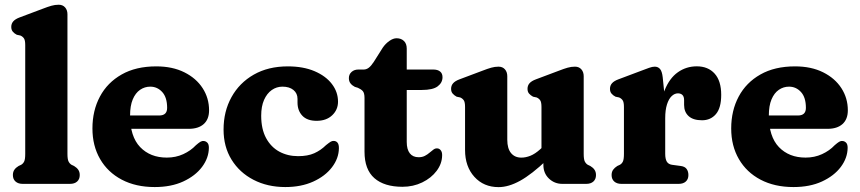

<svg xmlns="http://www.w3.org/2000/svg" viewBox="-20 -769 3596 803"><path d="M262.1 -709.2V-125.8Q262.1 -102.9 266.6 -93.8Q271.2 -84.7 279.1 -79.8L289.7 -74.8Q301.1 -68 307.3 -59Q313.5 -50 313.5 -36.8Q313.5 -19.6 302.6 -9.8Q291.8 0 272.5 0H74.9Q56.1 0 45 -9.8Q33.9 -19.6 33.9 -36.8Q33.9 -50 40.1 -59Q46.3 -68 57.7 -74.8L68.5 -79.8Q76.8 -84.7 81.2 -93.8Q85.5 -102.9 85.5 -125.8V-580.4Q85.5 -600.8 80.1 -608.6Q74.6 -616.4 65.3 -620.4L50.3 -623.6Q40 -628.8 33.6 -636.5Q27.1 -644.2 27.1 -656.4Q27.1 -670.2 35.6 -679.8Q44 -689.4 62.3 -696.2L158.1 -732.2Q180 -740.7 194.9 -744.9Q209.8 -749.2 225.5 -749.2Q242.5 -749.2 252.3 -738Q262.1 -726.8 262.1 -709.2Z M854.4 -307.6Q854.4 -270.2 832.1 -250.2Q809.8 -230.2 769.2 -230.2H477.4V-286H645.8Q679 -286 679 -317.8Q679 -361.8 658.4 -384.2Q637.8 -406.6 608.6 -406.6Q585 -406.6 565.7 -393.3Q546.4 -380 535.2 -353.3Q524 -326.6 524 -285.8Q524 -198 566.1 -153.9Q608.3 -109.9 677.6 -109.9Q715.1 -109.9 746.4 -124.3Q777.8 -138.7 799.2 -161.5Q811.1 -171.9 818 -176Q825 -180.1 832 -179.3Q840.4 -178.9 847 -172.4Q853.6 -166 853.6 -150.9Q853.1 -108.3 825 -70.8Q796.9 -33.4 746.3 -10Q695.8 13.3 627.1 13.3Q547.9 13.3 489.3 -17.6Q430.7 -48.4 398.7 -103.7Q366.6 -159 366.6 -231.6Q366.6 -306.5 397.9 -365.1Q429.1 -423.7 488.8 -457.5Q548.4 -491.4 633.4 -491.4Q701.4 -491.4 751 -466.6Q800.6 -441.9 827.5 -400.2Q854.4 -358.6 854.4 -307.6Z M1393.7 -343.8Q1393.7 -309.9 1369.2 -286.8Q1344.8 -263.7 1304.1 -263.7Q1264.5 -263.7 1244.4 -285.1Q1224.3 -306.4 1224.3 -340.1V-355.4Q1224.3 -378.8 1207.2 -392.7Q1190.1 -406.6 1161.3 -406.6Q1136.8 -406.6 1116.6 -392.5Q1096.5 -378.4 1084.4 -351.3Q1072.4 -324.2 1072.4 -284.9Q1072.4 -229.4 1092.8 -191.6Q1113.3 -153.8 1148.2 -134.8Q1183.2 -115.9 1226.9 -115.9Q1267.1 -115.9 1294.3 -128.1Q1321.6 -140.3 1343.4 -161.9Q1355.8 -171.9 1362.5 -176Q1369.2 -180.1 1375.8 -179.7Q1386.2 -179.3 1391.8 -172Q1397.5 -164.8 1397.4 -149.3Q1396.9 -106.7 1368.4 -69.4Q1340 -32.2 1289.7 -9.4Q1239.4 13.3 1173.3 13.3Q1098.7 13.3 1040.2 -17Q981.8 -47.2 948.4 -101.3Q915 -155.4 915 -227.2Q915 -302.9 948.1 -362.7Q981.1 -422.5 1041.4 -456.9Q1101.7 -491.4 1183.5 -491.4Q1248.4 -491.4 1295.5 -471.3Q1342.6 -451.2 1368.1 -417.7Q1393.7 -384.3 1393.7 -343.8Z M1476.5 -401.9 1463.9 -405.8Q1452.6 -411.6 1445.9 -420.3Q1439.1 -428.9 1439.1 -442.3Q1439.1 -458 1450.3 -468.1Q1461.4 -478.2 1478.8 -478.2H1501.1Q1512.3 -478.2 1522.2 -485.6Q1532.1 -493.1 1543.4 -510.4L1580.9 -569.8Q1592.4 -586.5 1608.3 -597.7Q1624.3 -609 1638.5 -609Q1657.6 -609 1669.3 -597.7Q1681.1 -586.5 1681.1 -565.8V-175.4Q1681.1 -144.2 1693.9 -127.8Q1706.7 -111.4 1731.1 -111.4Q1745.7 -111.4 1756.8 -117.1Q1767.9 -122.8 1776.6 -130.5Q1785.4 -138.2 1793.2 -143.7Q1801 -149.2 1808.9 -148.4Q1817.7 -148 1823.7 -140Q1829.7 -132.1 1829.1 -118.4Q1828.6 -84.3 1806.1 -54.3Q1783.6 -24.4 1746 -6.1Q1708.4 12.2 1663.1 12.2Q1587.1 12.2 1545.8 -23.9Q1504.5 -60.1 1504.5 -134.6V-359.3Q1504.5 -380.3 1497 -388.4Q1489.4 -396.4 1476.5 -401.9ZM1615.9 -392.7V-478.2H1792.1Q1810.3 -478.2 1820.5 -470Q1830.7 -461.9 1830.7 -446.1Q1830.7 -423.2 1810.6 -408Q1790.5 -392.7 1743.9 -392.7Z M2252.6 -79V-104.6L2244.6 -107.7V-321.4Q2244.6 -341.8 2239.2 -349.6Q2233.7 -357.4 2224.4 -361.4L2209.4 -364.6Q2199.1 -370.2 2192.6 -377.7Q2186.2 -385.2 2186.2 -397.4Q2186.2 -411.2 2194.6 -420.8Q2203.1 -430.4 2221.4 -437.2L2317.2 -473.2Q2339.1 -481.7 2354 -485.9Q2368.9 -490.2 2384.6 -490.2Q2401.6 -490.2 2411.4 -479Q2421.2 -467.8 2421.2 -450.2V-125.8Q2421.2 -102.9 2425.7 -93.8Q2430.3 -84.7 2438.2 -79.8L2448.8 -74.8Q2460.3 -68 2466.4 -59Q2472.6 -50 2472.6 -36.8Q2472.6 -19.7 2461.7 -9.8Q2450.9 0 2431.6 0H2331.8Q2299.1 0 2275.8 -22.2Q2252.6 -44.5 2252.6 -79ZM1925 -141.6V-321.4Q1925 -341.8 1919.6 -349.6Q1914.1 -357.4 1904.8 -361.4L1889.8 -364.6Q1879.5 -370.2 1873.1 -377.7Q1866.6 -385.2 1866.6 -397.4Q1866.6 -411.2 1875.1 -420.8Q1883.5 -430.4 1901.8 -437.2L1997.6 -473.2Q2019.5 -481.7 2034.4 -485.9Q2049.3 -490.2 2065 -490.2Q2082 -490.2 2091.8 -479Q2101.6 -467.8 2101.6 -450.2V-184.4Q2101.6 -147.8 2117.3 -128.8Q2133 -109.8 2160.4 -109.8Q2178.9 -109.8 2198.4 -117.6Q2218 -125.5 2239.2 -144.6L2258.2 -162.2L2292 -123.4L2267.6 -100.4Q2203.5 -39.6 2155.3 -13Q2107 13.6 2065.2 13.6Q2003 13.6 1964 -29.4Q1925 -72.5 1925 -141.6Z M2739.4 -264Q2739.4 -341.1 2759.7 -391.6Q2780 -442.1 2815 -466.8Q2850.1 -491.6 2894.1 -491.6Q2941.3 -491.6 2968.8 -461.2Q2996.3 -430.8 2996.3 -372.4Q2996.3 -317.6 2974.2 -291.8Q2952.2 -266 2916.1 -266Q2879.1 -266 2860.1 -283.3Q2841.1 -300.5 2841.1 -330.2V-350Q2841.1 -365.1 2834 -371.9Q2827 -378.6 2815.4 -378.6Q2801.3 -378.6 2789.1 -367Q2776.9 -355.4 2769.5 -332.2Q2762.1 -308.9 2762.1 -274.4ZM2751.7 -445.4 2762.1 -342.8V-125.8Q2762.1 -104.5 2768.6 -93.3Q2775.2 -82.1 2790.3 -79.8L2827.3 -74.8Q2844.3 -72.6 2851.7 -62.3Q2859.1 -52 2859.1 -36.8Q2859.1 -19.6 2848.2 -9.8Q2837.4 0 2818.1 0H2578.9Q2560.1 0 2549 -9.8Q2537.9 -19.6 2537.9 -36.8Q2537.9 -50 2544.1 -58.8Q2550.3 -67.6 2561.7 -74.8L2572.5 -79.8Q2580.8 -84.3 2585.2 -93.6Q2589.5 -102.9 2589.5 -125.8V-321.4Q2589.5 -341.8 2584.1 -349.6Q2578.6 -357.4 2569.3 -361.4L2554.3 -364.6Q2544 -369.8 2537.6 -377.5Q2531.1 -385.2 2531.1 -397.4Q2531.1 -411.2 2539.6 -420.8Q2548 -430.4 2566.3 -437.2L2662.1 -473.2Q2681.2 -480.5 2694.7 -485.3Q2708.2 -490.2 2718.3 -490.2Q2732.1 -490.2 2740.5 -480.4Q2748.9 -470.6 2751.7 -445.4Z M3525.9 -307.6Q3525.9 -270.2 3503.6 -250.2Q3481.3 -230.2 3440.7 -230.2H3148.9V-286H3317.3Q3350.5 -286 3350.5 -317.8Q3350.5 -361.8 3329.9 -384.2Q3309.3 -406.6 3280.1 -406.6Q3256.5 -406.6 3237.2 -393.3Q3217.9 -380 3206.7 -353.3Q3195.5 -326.6 3195.5 -285.8Q3195.5 -198 3237.6 -153.9Q3279.8 -109.9 3349.1 -109.9Q3386.6 -109.9 3417.9 -124.3Q3449.3 -138.7 3470.7 -161.5Q3482.6 -171.9 3489.5 -176Q3496.5 -180.1 3503.5 -179.3Q3511.9 -178.9 3518.5 -172.4Q3525.1 -166 3525.1 -150.9Q3524.6 -108.3 3496.5 -70.8Q3468.4 -33.4 3417.8 -10Q3367.3 13.3 3298.6 13.3Q3219.4 13.3 3160.8 -17.6Q3102.2 -48.4 3070.2 -103.7Q3038.1 -159 3038.1 -231.6Q3038.1 -306.5 3069.4 -365.1Q3100.6 -423.7 3160.3 -457.5Q3219.9 -491.4 3304.9 -491.4Q3372.9 -491.4 3422.5 -466.6Q3472.1 -441.9 3499 -400.2Q3525.9 -358.6 3525.9 -307.6Z"/></svg>

Font: Fraunces SuperSoft Wonky
Style: Regular
Weight: 900
Version: Version 1.000;[b76b70a41]